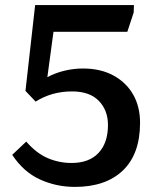

<svg xmlns="http://www.w3.org/2000/svg" viewBox="-20 -720 621 754"><path d="M274 14Q201 14 136.5 -15.5Q72 -45 28 -112L83 -164Q123 -118 167.5 -99Q212 -80 261 -80Q330 -80 367 -119.5Q404 -159 404 -229Q404 -287 368 -324Q332 -361 263 -361Q183 -361 120 -321L80 -363L118 -700H506L505 -671L480 -595H190L166 -417Q198 -434 234 -442.5Q270 -451 306 -451Q375 -451 425.5 -423.5Q476 -396 503 -348.5Q530 -301 530 -238Q530 -115 462.5 -50.5Q395 14 274 14Z"/></svg>

Font: Literata 7pt Medium
Style: Regular
Weight: 500
Designer: Latin by Veronika Burian and Jose Scaglione. Greek by Irene Vlachou. Cyrillic by Vera Evstafieva.
Foundry: TypeTogether
Version: Version 3.002